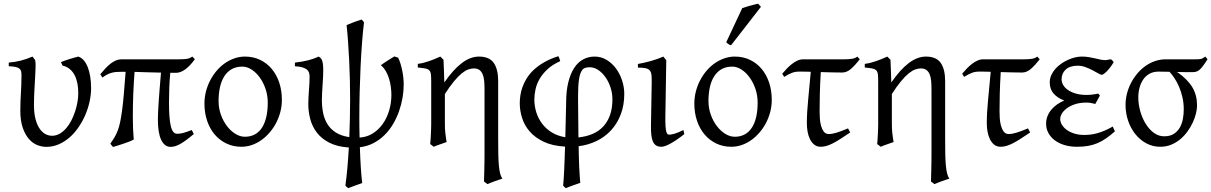

<svg xmlns="http://www.w3.org/2000/svg" viewBox="-20 -772 6492 1029"><path d="M468.3 -296.4Q467.8 -262.2 459.7 -225.8Q451.7 -189.5 436.8 -155Q421.9 -120.6 400.6 -89.6Q379.4 -58.6 352.8 -35.4Q326.2 -12.2 294.7 1.5Q263.2 15.1 228 15.1Q204.6 15.1 179.7 5.4Q154.8 -4.4 134.8 -27.3Q114.7 -50.3 101.8 -87.6Q88.9 -125 88.9 -180.2Q88.9 -206.1 89.8 -228.3Q90.8 -250.5 92 -272.5Q93.3 -294.4 94.2 -317.4Q95.2 -340.3 95.2 -367.2Q95.2 -380.4 93.3 -389.4Q91.3 -398.4 84.2 -404.3Q77.1 -410.2 63.7 -413.1Q50.3 -416 26.9 -417V-436.5Q60.5 -439.5 90.8 -447Q121.1 -454.6 154.3 -468.8L168.5 -449.7Q171.4 -437 170.7 -413.1Q169.9 -389.2 168.2 -357.2Q166.5 -325.2 164.3 -287.1Q162.1 -249 162.1 -209Q162.1 -165.5 170.2 -134.5Q178.2 -103.5 191.7 -83.5Q205.1 -63.5 222.4 -54Q239.7 -44.4 258.8 -44.4Q280.8 -44.4 299.8 -55.4Q318.8 -66.4 334.5 -84.5Q350.1 -102.5 362.1 -125.7Q374 -148.9 382.3 -174.1Q390.6 -199.2 395 -224.1Q399.4 -249 399.4 -270Q399.9 -299.8 394.8 -325.2Q389.6 -350.6 379.4 -370.1Q369.1 -389.6 353 -402.6Q336.9 -415.5 315.4 -420.4L306.6 -439Q315.9 -442.9 327.9 -447.3Q339.8 -451.7 352.8 -455.6Q365.7 -459.5 377.9 -462.9Q390.1 -466.3 399.4 -468.8Q415 -463.9 427.7 -450Q440.4 -436 449.5 -414.1Q458.5 -392.1 463.4 -362.5Q468.3 -333 468.3 -296.4Z M1018.6 -53.7Q993.7 -32.7 975.1 -19.3Q956.5 -5.9 942.1 1.7Q927.7 9.3 916.3 12.2Q904.8 15.1 894 15.1Q877 15.1 864.3 4.9Q851.6 -5.4 843 -24.2Q834.5 -43 830.3 -69.8Q826.2 -96.7 826.2 -130.4Q826.2 -146 827.1 -168.2Q828.1 -190.4 830.1 -221.2Q832 -252 835.2 -291.7Q838.4 -331.5 842.8 -382.8Q808.1 -383.3 774.7 -384.5Q741.2 -385.7 701.2 -386.7Q696.8 -331.1 694.3 -270Q691.9 -209 691.9 -146.5Q691.9 -111.3 693.1 -81.3Q694.3 -51.3 696.8 -24.4Q689.9 -20 676 -14.4Q662.1 -8.8 645.5 -3.2Q628.9 2.4 612.5 7.6Q596.2 12.7 585.4 15.6Q584 14.2 581.8 11.2Q579.6 8.3 577.1 5.4Q574.7 2 571.3 -2Q584.5 -20.5 594.2 -37.1Q604 -53.7 611.3 -73.2Q618.7 -92.8 624 -118.4Q629.4 -144 634.3 -180.4Q639.2 -216.8 643.6 -267.3Q647.9 -317.9 653.3 -387.2H628.4Q612.8 -387.2 600.6 -386Q588.4 -384.8 576.9 -381.6Q565.4 -378.4 554 -372.3Q542.5 -366.2 528.8 -356.4L517.6 -374Q531.7 -391.1 545.4 -405.8Q559.1 -420.4 573 -431.2Q586.9 -441.9 601.1 -448Q615.2 -454.1 630.9 -454.1H939.9Q960.4 -454.1 978 -456.1Q995.6 -458 1010.7 -468.8L1024.4 -454.6Q999 -419.4 973.4 -400.6Q947.8 -381.8 924.3 -381.8H892.6Q888.7 -342.3 887.2 -301.8Q885.7 -261.2 885.7 -223.1Q885.7 -178.7 888.2 -147Q890.6 -115.2 895.8 -94.7Q900.9 -74.2 909.2 -64.7Q917.5 -55.2 928.7 -55.2Q936 -55.2 943.1 -55.9Q950.2 -56.6 959 -58.8Q967.8 -61 979.5 -64.9Q991.2 -68.8 1007.8 -75.2Z M1415 -222.2Q1415 -260.7 1403.1 -295.7Q1391.1 -330.6 1371.8 -357.2Q1352.5 -383.8 1328.1 -399.4Q1303.7 -415 1278.8 -415Q1245.1 -415 1220.9 -400.9Q1196.8 -386.7 1181.4 -362.1Q1166 -337.4 1158.7 -303.7Q1151.4 -270 1151.4 -231Q1151.4 -192.4 1163.8 -157.5Q1176.3 -122.6 1196.5 -96.2Q1216.8 -69.8 1241.9 -54.4Q1267.1 -39.1 1292.5 -39.1Q1323.2 -39.1 1346.4 -52Q1369.6 -64.9 1384.8 -88.9Q1399.9 -112.8 1407.5 -146.5Q1415 -180.2 1415 -222.2ZM1490.7 -236.8Q1490.7 -204.1 1482.7 -172.9Q1474.6 -141.6 1460.2 -113.8Q1445.8 -85.9 1425.5 -62.3Q1405.3 -38.6 1381.3 -21.5Q1357.4 -4.4 1330.1 5.1Q1302.7 14.6 1273.9 14.6Q1230 14.6 1193.4 -2.9Q1156.7 -20.5 1130.6 -51.3Q1104.5 -82 1090.1 -124.5Q1075.7 -167 1075.7 -216.8Q1075.7 -249 1083.5 -280.3Q1091.3 -311.5 1105.7 -339.6Q1120.1 -367.7 1139.9 -391.4Q1159.7 -415 1183.8 -432.1Q1208 -449.2 1235.6 -459Q1263.2 -468.8 1293 -468.8Q1337.4 -468.8 1374 -451.2Q1410.6 -433.6 1436.5 -402.6Q1462.4 -371.6 1476.6 -329.1Q1490.7 -286.6 1490.7 -236.8Z M2113.8 -462.9Q2121.1 -448.2 2126.5 -430.4Q2131.8 -412.6 2135.7 -393.6Q2139.6 -374.5 2141.6 -355.5Q2143.6 -336.4 2143.6 -318.8Q2143.6 -285.2 2137.5 -248.8Q2131.3 -212.4 2118.9 -176.8Q2106.4 -141.1 2087.2 -108.2Q2067.9 -75.2 2041.7 -49.1Q2015.6 -22.9 1982.4 -5.4Q1949.2 12.2 1908.7 17.1Q1910.6 75.7 1913.8 126.5Q1917 177.2 1921.4 209Q1905.8 214.4 1884.8 221.9Q1863.8 229.5 1846.7 236.3Q1841.3 233.4 1838.6 230.7Q1835.9 228 1831.1 222.7Q1836.9 181.2 1841.6 129.2Q1846.2 77.1 1849.6 18.6Q1786.6 14.2 1744.9 -7.3Q1703.1 -28.8 1678.2 -61.3Q1653.3 -93.8 1642.8 -133.8Q1632.3 -173.8 1632.3 -214.4Q1632.3 -231 1633.3 -249.5Q1634.3 -268.1 1635.7 -287.1Q1637.2 -306.2 1638.2 -325.2Q1639.2 -344.2 1639.2 -361.8Q1639.2 -373 1636.2 -382.6Q1633.3 -392.1 1624.8 -399.2Q1616.2 -406.2 1600.8 -410.9Q1585.4 -415.5 1560.5 -417V-436.5Q1603 -441.4 1634 -449.5Q1665 -457.5 1687 -468.8Q1692.9 -466.3 1697.5 -461.9Q1702.1 -457.5 1705.6 -449.5Q1709 -441.4 1710.7 -428Q1712.4 -414.6 1712.4 -394Q1712.4 -375.5 1711.2 -355.2Q1710 -335 1708.7 -314.5Q1707.5 -293.9 1706.3 -274.2Q1705.1 -254.4 1705.1 -236.3Q1705.1 -199.2 1711.9 -165.8Q1718.8 -132.3 1735.6 -105.7Q1752.4 -79.1 1780.8 -61.3Q1809.1 -43.5 1852.1 -37.1Q1854 -86.9 1855.2 -137.5Q1856.4 -188 1856.4 -238.8Q1856.4 -289.1 1855.2 -343Q1854 -397 1851.3 -449.7Q1848.6 -502.4 1845.2 -550.8Q1841.8 -599.1 1837.4 -637.7Q1861.3 -647.9 1881.1 -655Q1900.9 -662.1 1918 -667.5Q1921.4 -664.6 1925.5 -659.4Q1929.7 -654.3 1930.7 -650.9Q1924.8 -602.5 1920.2 -541.5Q1915.5 -480.5 1912.4 -413.3Q1909.2 -346.2 1907.5 -276.4Q1905.8 -206.5 1905.8 -141.1Q1905.8 -115.7 1906 -88.9Q1906.2 -62 1907.2 -34.7Q1946.3 -37.1 1977.8 -56.9Q2009.3 -76.7 2031.5 -108.2Q2053.7 -139.6 2065.7 -179.9Q2077.6 -220.2 2077.6 -264.2Q2077.6 -284.2 2074.5 -307.1Q2071.3 -330.1 2064.7 -351.6Q2058.1 -373 2047.1 -391.8Q2036.1 -410.6 2021 -422.4Q2028.8 -428.2 2038.1 -434.6Q2047.4 -440.9 2057.1 -447Q2066.9 -453.1 2076.2 -459Q2085.4 -464.8 2093.8 -469.7Q2100.6 -466.8 2103.8 -466.1Q2106.9 -465.3 2113.8 -462.9Z M2546.9 -468.8Q2602.1 -468.8 2626 -435.1Q2649.9 -401.4 2649.9 -336.9V-23.9Q2649.9 21 2650.6 55.7Q2651.4 90.3 2653.8 116Q2656.2 141.6 2660.6 158.7Q2665 175.8 2672.9 185.1Q2651.9 191.9 2630.9 199.5Q2609.9 207 2592.8 214.8L2573.7 200.7Q2574.2 190.9 2574.7 173.1Q2575.2 155.3 2575.7 134.8Q2576.2 114.3 2576.4 94Q2576.7 73.7 2576.7 59.6V-293Q2576.7 -316.9 2575 -337.4Q2573.2 -357.9 2567.1 -373Q2561 -388.2 2549.8 -396.7Q2538.6 -405.3 2519.5 -405.3Q2505.4 -405.3 2489.5 -399.7Q2473.6 -394 2454.8 -378.9Q2436 -363.8 2413.6 -336.9Q2391.1 -310.1 2364.3 -268.1V-115.2Q2364.3 -98.1 2364.7 -84.5Q2365.2 -70.8 2366.7 -58.6Q2368.2 -46.4 2369.9 -34.7Q2371.6 -22.9 2373.5 -10.7Q2356.9 -4.4 2339.6 1.2Q2322.3 6.8 2304.7 14.6L2285.6 0Q2286.6 -9.8 2287.6 -23.7Q2288.6 -37.6 2289.3 -52.5Q2290 -67.4 2290.5 -81.8Q2291 -96.2 2291 -107.4V-332.5Q2291 -357.9 2289.6 -372.3Q2288.1 -386.7 2281.2 -394.3Q2274.4 -401.9 2260 -404.8Q2245.6 -407.7 2219.2 -410.2V-429.7Q2236.8 -432.1 2251.7 -436Q2266.6 -439.9 2280.8 -444.8Q2294.9 -449.7 2309.3 -455.6Q2323.7 -461.4 2339.8 -468.8L2356.9 -451.7Q2358.4 -417.5 2359.4 -390.6L2361.3 -330.1Q2409.2 -399.4 2455.1 -434.1Q2501 -468.8 2546.9 -468.8Z M3166.5 -468.8Q3202.1 -468.8 3231.4 -450.9Q3260.7 -433.1 3281.7 -404.5Q3302.7 -376 3314.2 -340.3Q3325.7 -304.7 3325.7 -268.6Q3325.7 -208.5 3307.1 -159.7Q3288.6 -110.8 3256.1 -75Q3223.6 -39.1 3178.7 -17.1Q3133.8 4.9 3081.1 11.7Q3081.5 41 3082.3 69.6Q3083 98.1 3084.2 123.5Q3085.4 148.9 3086.9 170.7Q3088.4 192.4 3089.8 208Q3071.8 214.4 3052 221.2Q3032.2 228 3013.2 236.3Q3007.8 233.4 3005.4 230.5L2998 222.7Q2999.5 209.5 3001 187.7Q3002.4 166 3003.7 138.4Q3004.9 110.8 3006.1 78.9Q3007.3 46.9 3008.3 13.7Q2939.9 9.8 2893.6 -12.5Q2847.2 -34.7 2818.8 -67.4Q2790.5 -100.1 2778.1 -139.9Q2765.6 -179.7 2765.6 -218.8Q2765.6 -237.8 2768.8 -260.3Q2772 -282.7 2780.3 -305.9Q2788.6 -329.1 2803.2 -352.8Q2817.9 -376.5 2840.8 -397.9Q2863.8 -419.4 2896.2 -438.2Q2928.7 -457 2972.2 -470.7Q2976.1 -464.8 2978.5 -457Q2981 -449.2 2982.4 -444.3Q2941.9 -426.3 2915 -401.6Q2888.2 -377 2872.3 -349.6Q2856.4 -322.3 2850.1 -293.5Q2843.8 -264.6 2843.8 -238.3Q2843.8 -203.6 2854.2 -170.2Q2864.7 -136.7 2885.5 -109.1Q2906.2 -81.5 2937.5 -62.3Q2968.8 -43 3009.8 -36.6L3014.2 -222.2Q3014.2 -284.2 3025.6 -330.6Q3037.1 -377 3057.1 -407.7Q3077.1 -438.5 3105.2 -453.6Q3133.3 -468.8 3166.5 -468.8ZM3080.1 -35.6Q3123 -40 3156.7 -54.7Q3190.4 -69.3 3213.9 -95Q3237.3 -120.6 3249.8 -156.7Q3262.2 -192.9 3262.2 -239.7Q3262.2 -272 3252.2 -302.7Q3242.2 -333.5 3225.3 -357.7Q3208.5 -381.8 3186.5 -396.7Q3164.6 -411.6 3140.1 -411.6Q3126 -411.6 3114.7 -407.7Q3103.5 -403.8 3095.2 -388.4Q3086.9 -373 3082.5 -342.3Q3078.1 -311.5 3078.1 -257.3V-232.4Z M3647.5 -53.2Q3602.5 -18.1 3571.8 -1.7Q3541 14.6 3524.9 14.6Q3507.8 14.6 3496.8 7.8Q3485.8 1 3479.5 -12.9Q3473.1 -26.9 3470.7 -48.3Q3468.3 -69.8 3468.8 -99.1L3472.7 -326.7Q3473.1 -352.1 3471.7 -368.2Q3470.2 -384.3 3463.1 -393.6Q3456.1 -402.8 3440.9 -406.2Q3425.8 -409.7 3398.9 -409.7V-429.2Q3430.7 -434.6 3466.8 -444.6Q3502.9 -454.6 3535.2 -468.8L3550.8 -449.2L3545.9 -147.9Q3545.4 -114.3 3546.9 -94.7Q3548.3 -75.2 3551.3 -65.2Q3554.2 -55.2 3558.3 -52.7Q3562.5 -50.3 3567.9 -50.3Q3575.2 -50.3 3593.5 -54.9Q3611.8 -59.6 3642.6 -75.2Z M4040.5 -222.2Q4040.5 -260.7 4028.6 -295.7Q4016.6 -330.6 3997.3 -357.2Q3978 -383.8 3953.6 -399.4Q3929.2 -415 3904.3 -415Q3870.6 -415 3846.4 -400.9Q3822.3 -386.7 3806.9 -362.1Q3791.5 -337.4 3784.2 -303.7Q3776.9 -270 3776.9 -231Q3776.9 -192.4 3789.3 -157.5Q3801.8 -122.6 3822 -96.2Q3842.3 -69.8 3867.4 -54.4Q3892.6 -39.1 3918 -39.1Q3948.7 -39.1 3971.9 -52Q3995.1 -64.9 4010.3 -88.9Q4025.4 -112.8 4033 -146.5Q4040.5 -180.2 4040.5 -222.2ZM4116.2 -236.8Q4116.2 -204.1 4108.2 -172.9Q4100.1 -141.6 4085.7 -113.8Q4071.3 -85.9 4051 -62.3Q4030.8 -38.6 4006.8 -21.5Q3982.9 -4.4 3955.6 5.1Q3928.2 14.6 3899.4 14.6Q3855.5 14.6 3818.8 -2.9Q3782.2 -20.5 3756.1 -51.3Q3730 -82 3715.6 -124.5Q3701.2 -167 3701.2 -216.8Q3701.2 -249 3709 -280.3Q3716.8 -311.5 3731.2 -339.6Q3745.6 -367.7 3765.4 -391.4Q3785.2 -415 3809.3 -432.1Q3833.5 -449.2 3861.1 -459Q3888.7 -468.8 3918.5 -468.8Q3962.9 -468.8 3999.5 -451.2Q4036.1 -433.6 4062 -402.6Q4087.9 -371.6 4102.1 -329.1Q4116.2 -286.6 4116.2 -236.8ZM3897.9 -529.3Q3894 -530.3 3891.1 -531.5Q3888.2 -532.7 3885.3 -534.7Q3882.3 -536.6 3879.4 -539.1Q3876.5 -541.5 3872.1 -545.4L3958 -728.5Q3965.8 -731.4 3976.6 -734.6Q3987.3 -737.8 3999 -741.2Q4010.7 -744.6 4022.2 -747.3Q4033.7 -750 4043 -752.4L4058.1 -735.4Z M4536.6 -62Q4508.8 -43.5 4486.6 -29.1Q4464.4 -14.6 4445.6 -4.9Q4426.8 4.9 4410.4 9.8Q4394 14.6 4378.4 14.6Q4357.9 14.6 4343.8 3.2Q4329.6 -8.3 4320.8 -26.4Q4312 -44.4 4308.1 -66.9Q4304.2 -89.4 4304.2 -111.3Q4304.2 -168 4311.3 -238Q4318.4 -308.1 4325.2 -387.2Q4312.5 -387.7 4301.5 -387.9Q4290.5 -388.2 4281.7 -388.2H4261.7Q4241.7 -388.2 4224.4 -381.6Q4207 -375 4182.6 -359.9L4172.4 -377Q4184.1 -391.1 4197.3 -404.8Q4210.4 -418.5 4224.6 -429.4Q4238.8 -440.4 4253.9 -447.3Q4269 -454.1 4284.7 -454.1H4503.4Q4527.8 -454.1 4545.7 -456.8Q4563.5 -459.5 4574.7 -468.8L4587.9 -454.1Q4563 -422.4 4540.8 -402.8Q4518.6 -383.3 4493.2 -383.3Q4472.2 -383.3 4441.7 -384Q4411.1 -384.8 4378.9 -385.7Q4375 -321.3 4373.8 -269Q4372.6 -216.8 4372.6 -175.3Q4372.6 -159.7 4373.8 -138.7Q4375 -117.7 4380.1 -98.9Q4385.3 -80.1 4394.8 -66.9Q4404.3 -53.7 4421.4 -53.7Q4430.7 -53.7 4440.7 -55.4Q4450.7 -57.1 4462.9 -60.8Q4475.1 -64.5 4490.2 -70.1Q4505.4 -75.7 4524.9 -84Z M4942.4 -468.8Q4997.6 -468.8 5021.5 -435.1Q5045.4 -401.4 5045.4 -336.9V-23.9Q5045.4 21 5046.1 55.7Q5046.9 90.3 5049.3 116Q5051.8 141.6 5056.2 158.7Q5060.5 175.8 5068.4 185.1Q5047.4 191.9 5026.4 199.5Q5005.4 207 4988.3 214.8L4969.2 200.7Q4969.7 190.9 4970.2 173.1Q4970.7 155.3 4971.2 134.8Q4971.7 114.3 4971.9 94Q4972.2 73.7 4972.2 59.6V-293Q4972.2 -316.9 4970.5 -337.4Q4968.8 -357.9 4962.6 -373Q4956.5 -388.2 4945.3 -396.7Q4934.1 -405.3 4915 -405.3Q4900.9 -405.3 4885 -399.7Q4869.1 -394 4850.3 -378.9Q4831.5 -363.8 4809.1 -336.9Q4786.6 -310.1 4759.8 -268.1V-115.2Q4759.8 -98.1 4760.3 -84.5Q4760.7 -70.8 4762.2 -58.6Q4763.7 -46.4 4765.4 -34.7Q4767.1 -22.9 4769 -10.7Q4752.4 -4.4 4735.1 1.2Q4717.8 6.8 4700.2 14.6L4681.2 0Q4682.1 -9.8 4683.1 -23.7Q4684.1 -37.6 4684.8 -52.5Q4685.5 -67.4 4686 -81.8Q4686.5 -96.2 4686.5 -107.4V-332.5Q4686.5 -357.9 4685.1 -372.3Q4683.6 -386.7 4676.8 -394.3Q4669.9 -401.9 4655.5 -404.8Q4641.1 -407.7 4614.7 -410.2V-429.7Q4632.3 -432.1 4647.2 -436Q4662.1 -439.9 4676.3 -444.8Q4690.4 -449.7 4704.8 -455.6Q4719.2 -461.4 4735.4 -468.8L4752.4 -451.7Q4753.9 -417.5 4754.9 -390.6L4756.8 -330.1Q4804.7 -399.4 4850.6 -434.1Q4896.5 -468.8 4942.4 -468.8Z M5501 -62Q5473.1 -43.5 5450.9 -29.1Q5428.7 -14.6 5409.9 -4.9Q5391.1 4.9 5374.8 9.8Q5358.4 14.6 5342.8 14.6Q5322.3 14.6 5308.1 3.2Q5293.9 -8.3 5285.2 -26.4Q5276.4 -44.4 5272.5 -66.9Q5268.6 -89.4 5268.6 -111.3Q5268.6 -168 5275.6 -238Q5282.7 -308.1 5289.6 -387.2Q5276.9 -387.7 5265.9 -387.9Q5254.9 -388.2 5246.1 -388.2H5226.1Q5206.1 -388.2 5188.7 -381.6Q5171.4 -375 5147 -359.9L5136.7 -377Q5148.4 -391.1 5161.6 -404.8Q5174.8 -418.5 5189 -429.4Q5203.1 -440.4 5218.3 -447.3Q5233.4 -454.1 5249 -454.1H5467.8Q5492.2 -454.1 5510 -456.8Q5527.8 -459.5 5539.1 -468.8L5552.2 -454.1Q5527.3 -422.4 5505.1 -402.8Q5482.9 -383.3 5457.5 -383.3Q5436.5 -383.3 5406 -384Q5375.5 -384.8 5343.3 -385.7Q5339.4 -321.3 5338.1 -269Q5336.9 -216.8 5336.9 -175.3Q5336.9 -159.7 5338.1 -138.7Q5339.4 -117.7 5344.5 -98.9Q5349.6 -80.1 5359.1 -66.9Q5368.7 -53.7 5385.7 -53.7Q5395 -53.7 5405 -55.4Q5415 -57.1 5427.2 -60.8Q5439.5 -64.5 5454.6 -70.1Q5469.7 -75.7 5489.3 -84Z M5948.7 -439Q5939.5 -422.9 5929.4 -410.2Q5919.4 -397.5 5910.6 -388.7Q5901.9 -379.9 5895 -375.5Q5888.2 -371.1 5884.8 -371.1Q5879.4 -371.1 5866.2 -378.7Q5853 -386.2 5835.4 -395.5Q5817.9 -404.8 5797.1 -412.4Q5776.4 -419.9 5756.8 -419.9Q5713.9 -419.9 5691.7 -399.4Q5669.4 -378.9 5669.4 -347.2Q5669.4 -332 5677.7 -317.1Q5686 -302.2 5702.9 -290.3Q5719.7 -278.3 5744.9 -270.8Q5770 -263.2 5804.2 -263.2Q5817.4 -263.2 5834 -265.1Q5850.6 -267.1 5865.2 -270.5L5875 -260.3L5850.1 -214.8Q5835.9 -218.8 5825.2 -220.5Q5814.5 -222.2 5802.7 -222.2Q5767.6 -222.2 5741.2 -213.4Q5714.8 -204.6 5697.3 -191.4Q5679.7 -178.2 5670.9 -163.1Q5662.1 -147.9 5662.1 -135.3Q5662.1 -118.2 5671.6 -102.8Q5681.2 -87.4 5698.2 -75.2Q5715.3 -63 5738.8 -55.9Q5762.2 -48.8 5790 -48.8Q5807.1 -48.8 5824.5 -50.8Q5841.8 -52.7 5860.4 -57.9Q5878.9 -63 5899.7 -71.8Q5920.4 -80.6 5943.8 -93.8L5955.1 -67.9Q5930.2 -45.9 5907.7 -30.3Q5885.3 -14.6 5861.3 -4.6Q5837.4 5.4 5811 10Q5784.7 14.6 5752.4 14.6Q5715.3 14.6 5684.8 5.4Q5654.3 -3.9 5632.3 -20.5Q5610.4 -37.1 5598.4 -59.8Q5586.4 -82.5 5586.4 -109.4Q5586.4 -130.4 5593.8 -149.2Q5601.1 -168 5614.3 -183.8Q5627.4 -199.7 5645.3 -212.2Q5663.1 -224.6 5683.6 -233.4Q5647 -247.1 5626.5 -270.8Q5606 -294.4 5606 -330.6Q5606 -351.1 5614.3 -369.4Q5622.6 -387.7 5636.2 -403.1Q5649.9 -418.5 5667.5 -430.7Q5685.1 -442.9 5704.1 -451.4Q5723.1 -460 5741.9 -464.4Q5760.7 -468.8 5776.9 -468.8Q5798.3 -468.8 5815.9 -465.8Q5833.5 -462.9 5848.9 -459.2Q5864.3 -455.6 5877.7 -452.6Q5891.1 -449.7 5904.8 -449.7Q5906.2 -449.7 5910.2 -450.4Q5914.1 -451.2 5918.7 -451.9Q5923.3 -452.6 5927.5 -453.4Q5931.6 -454.1 5933.1 -454.1Q5938.5 -451.7 5941.7 -447.8Q5944.8 -443.8 5948.7 -439Z M6324.2 -185.5Q6324.2 -219.7 6317.1 -250.5Q6310.1 -281.2 6299.1 -306.9Q6288.1 -332.5 6274.4 -353Q6260.7 -373.5 6248 -387.2Q6228.5 -387.7 6212.9 -387.9Q6197.3 -388.2 6189 -388.2Q6161.1 -388.2 6140.6 -376.7Q6120.1 -365.2 6106.9 -345.9Q6093.8 -326.7 6087.2 -301.8Q6080.6 -276.9 6080.6 -250Q6080.6 -213.9 6090.8 -177Q6101.1 -140.1 6119.4 -109.9Q6137.7 -79.6 6163.3 -60.5Q6189 -41.5 6219.7 -41.5Q6251 -41.5 6271.2 -54.7Q6291.5 -67.9 6303.2 -88.6Q6314.9 -109.4 6319.6 -135Q6324.2 -160.6 6324.2 -185.5ZM6451.7 -454.6Q6437 -431.2 6426.5 -417.5Q6416 -403.8 6407 -396.5Q6397.9 -389.2 6388.7 -387.2Q6379.4 -385.3 6366.7 -385.3Q6351.1 -385.3 6329.8 -385.5Q6308.6 -385.7 6285.6 -386.2L6293 -383.3Q6347.2 -344.2 6371.3 -302.5Q6395.5 -260.7 6395.5 -207Q6395.5 -187.5 6389.6 -163.6Q6383.8 -139.6 6372.3 -115Q6360.8 -90.3 6344 -67.1Q6327.1 -43.9 6305.2 -25.6Q6283.2 -7.3 6256.3 3.7Q6229.5 14.6 6197.8 14.6Q6157.7 14.6 6123.8 -3.7Q6089.8 -22 6064.9 -53Q6040 -84 6026.1 -124.5Q6012.2 -165 6012.2 -209.5Q6012.2 -239.3 6019.5 -269Q6026.9 -298.8 6040.8 -325.9Q6054.7 -353 6074 -376.5Q6093.3 -399.9 6117.4 -417.2Q6141.6 -434.6 6169.4 -444.3Q6197.3 -454.1 6228 -454.1H6377.4Q6392.1 -454.1 6400.9 -454.3Q6409.7 -454.6 6415.8 -456.1Q6421.9 -457.5 6427 -460.4Q6432.1 -463.4 6439.5 -468.8Z"/></svg>

Font: Gentium Unicode
Style: Regular
Weight: 400
Version: Version 1.009